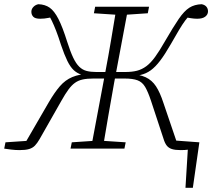

<svg xmlns="http://www.w3.org/2000/svg" viewBox="-29 -706 1008 912"><path d="M807 0 796 -39 918 -30 887 186H852L865 -26L890 0ZM64 7Q44 7 24 4.5Q4 2 -9 0L-3 -30L116 -38L89 -24L202 -219Q230 -267 255.5 -296.5Q281 -326 314.5 -340Q348 -354 399 -357L408 -343Q379 -345 358 -351.5Q337 -358 321 -373Q305 -388 291 -416.5Q277 -445 261 -492Q248 -533 237.5 -560Q227 -587 217 -607.5Q207 -628 194 -649L221 -625Q211 -623 201 -621Q191 -619 181.5 -618Q172 -617 162 -617Q138 -617 129 -626.5Q120 -636 120 -650Q120 -663 129.5 -673Q139 -683 153 -686Q185 -685 207 -669.5Q229 -654 248.5 -616Q268 -578 290 -508Q305 -461 318.5 -432.5Q332 -404 347.5 -389Q363 -374 382.5 -369Q402 -364 428 -364H493V-333H415Q385 -333 364 -328.5Q343 -324 327 -312.5Q311 -301 296 -280.5Q281 -260 263 -228L159 -45Q148 -26 137 -14.5Q126 -3 109 2Q92 7 64 7ZM306 0 312 -30 431 -38H447L568 -30L562 0ZM403 0 471 -362Q486 -440 499 -518Q512 -596 525 -674H581L513 -312Q499 -234 485.5 -156Q472 -78 459 0ZM538 -635 417 -643 423 -674H679L673 -643L555 -635ZM830 7Q803 7 787.5 2Q772 -3 763 -14.5Q754 -26 748 -46L688 -228Q674 -270 660.5 -293Q647 -316 624.5 -324.5Q602 -333 563 -333H498V-364H566Q598 -364 621.5 -370Q645 -376 666 -391.5Q687 -407 708 -436Q729 -465 754 -509Q794 -578 820 -616Q846 -654 870.5 -669.5Q895 -685 929 -686Q944 -683 951.5 -674Q959 -665 959 -652Q959 -637 946 -627Q933 -617 908 -617Q893 -617 878 -619.5Q863 -622 846 -625L885 -647Q866 -629 851.5 -609.5Q837 -590 821 -563Q805 -536 781 -494Q754 -447 731.5 -417.5Q709 -388 687 -372Q665 -356 638.5 -350Q612 -344 578 -341L583 -356Q633 -353 663 -339Q693 -325 712 -296Q731 -267 747 -218L813 -24L790 -38L906 -30L900 0Q887 2 868.5 4.5Q850 7 830 7Z"/></svg>

Font: Source Serif 4 18pt Light
Style: Italic
Weight: 300
Italic angle: -12°
Designer: Frank Grießhammer
Foundry: Adobe Systems Incorporated
Version: Version 4.004;hotconv 1.0.116;makeotfexe 2.5.65601